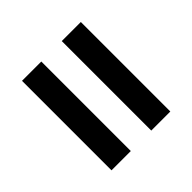

<svg xmlns="http://www.w3.org/2000/svg" viewBox="-46 -603 584 584"><g transform="rotate(45 246.5 -310.5)"><path d="M54 -355V-437H439V-355ZM54 -184V-267H439V-184Z"/></g></svg>

Font: Bricolage Grotesque 72pt
Style: Regular
Weight: 400
Version: Version 1.001;gftools[0.9.33.dev8+g029e19f]